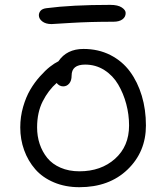

<svg xmlns="http://www.w3.org/2000/svg" viewBox="-20 -822 689 796"><path d="M193.8 -722.2Q169.4 -722.2 155.3 -733.2Q141.1 -744.1 141.1 -758.8Q141.1 -769 148.4 -777.6Q155.8 -786.1 172.9 -788.1Q276.9 -801.8 437 -801.8Q468.8 -801.8 484.9 -791Q501 -780.3 501 -768.1Q501 -751.5 487.5 -741.7Q474.1 -731.9 450.2 -731.9Q353.5 -731.9 274.9 -727.1Q196.3 -722.2 193.8 -722.2ZM309.1 -45.9Q251 -45.9 203.6 -65.9Q156.2 -85.9 126.2 -120.4Q96.2 -154.8 80.1 -199.5Q64 -244.1 64 -293.9Q64 -337.9 75.9 -379.2Q87.9 -420.4 105.5 -450.2Q123 -480 145.5 -505.1Q168 -530.3 187 -545.2Q206.1 -560.1 222.2 -567.9Q256.8 -619.1 326.2 -619.1Q387.7 -619.1 437.3 -594Q486.8 -568.8 518.8 -525.4Q550.8 -481.9 567.9 -424.8Q585 -367.7 585 -301.8Q585 -192.4 508.8 -119.1Q432.6 -45.9 309.1 -45.9ZM133.8 -293.9Q133.8 -257.3 144.5 -225.1Q155.3 -192.9 176 -167.2Q196.8 -141.6 231.2 -126.7Q265.6 -111.8 309.1 -111.8Q398.9 -111.8 457 -163.8Q515.1 -215.8 515.1 -301.8Q515.1 -347.2 503.4 -390.9Q491.7 -434.6 470 -471.7Q448.2 -508.8 412.6 -531.5Q377 -554.2 333 -554.2Q276.9 -554.2 276.9 -508.8Q276.9 -487.3 266.8 -475.6Q256.8 -463.9 242.2 -463.9Q226.1 -463.9 214.8 -478Q180.7 -448.2 157.2 -402.1Q133.8 -356 133.8 -293.9Z"/></svg>

Font: Shantell Sans Irregular
Style: Regular
Weight: 300
Designer: Stephen Nixon, Anya Danilova, Shantell Martin
Foundry: Arrow Type
Version: Version 1.006;[9816181b4]